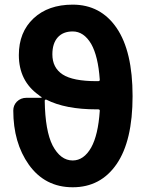

<svg xmlns="http://www.w3.org/2000/svg" viewBox="-20 -793 612 811"><path d="M401.4 -324.2Q402.3 -331.1 394.5 -331.1H387.7Q255.9 -331.1 175.8 -372.1Q172.9 -373 170.9 -371.6Q168.9 -370.1 168.9 -367.2Q170.9 -240.2 202.1 -178.7Q235.4 -115.2 287.1 -115.2Q334 -115.2 365.2 -169.9Q394.5 -222.7 401.4 -324.2ZM394.5 -450.2Q402.3 -450.2 401.4 -457Q394.5 -555.7 365.2 -607.4Q334 -660.2 287.1 -660.2Q246.1 -660.2 223.6 -634.8Q201.2 -609.4 201.2 -563.5Q201.2 -506.8 244.6 -478.5Q288.1 -450.2 387.7 -450.2ZM154.3 -379.9Q155.3 -379.9 155.8 -381.3Q156.2 -382.8 154.3 -383.8Q148.4 -386.7 143.6 -391.6Q59.6 -451.2 59.6 -560.5Q59.6 -657.2 121.6 -715.3Q183.6 -773.4 287.1 -773.4Q405.3 -773.4 472.7 -674.8Q540 -576.2 540 -387.2Q540 -198.2 472.7 -100.1Q405.3 -2 287.1 -2Q169.9 -2 101.6 -97.7Q36.1 -190.4 36.1 -326.2Q36.1 -347.7 50.8 -363.3Q67.4 -379.9 91.8 -379.9Z"/></svg>

Font: Gen Jyuu Gothic P Bold
Style: Bold
Weight: 700
Designer: [Source Han Sans]
Ryoko NISHIZUKA  (kana & ideographs); Paul D. Hunt (Latin, Greek & Cyrillic); Wenlong ZHANG  (bopomofo
Version: Version 1.002.20150607